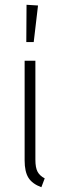

<svg xmlns="http://www.w3.org/2000/svg" viewBox="-20 -776 258 803"><path d="M128 -108Q128 -75 137 -58Q146 -41 167 -30L153 7Q115 -7 99 -32.5Q83 -58 83 -105V-522H128ZM91 -756 139 -753 121 -600H90Z"/></svg>

Font: Fira Sans Extra Condensed ExtraLight
Style: Regular
Weight: 275
Width: 1
Designer: Carrois Corporate & Edenspiekermann AG
Foundry: Carrois Corporate GbR & Edenspiekermann AG
Version: Version 4.203